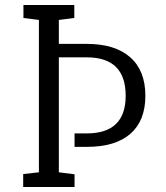

<svg xmlns="http://www.w3.org/2000/svg" viewBox="-20 -750 667 770"><path d="M73 0V-52L136 -59V-670L74 -678V-730H278V-678L216 -670V-574H328Q441 -574 502 -520.5Q563 -467 563 -366Q563 -266 503 -213.5Q443 -161 328 -161H279V-215H328Q484 -215 484 -366Q484 -520 328 -520H216V-59L279 -51V0Z"/></svg>

Font: Fauna One
Style: Regular
Weight: 400
Designer: Eduardo Rodriguez Tunni
Foundry: Eduardo Rodriguez Tunni
Version: Version 2.001; ttfautohint (v1.8.4.7-5d5b);gftools[0.9.23]